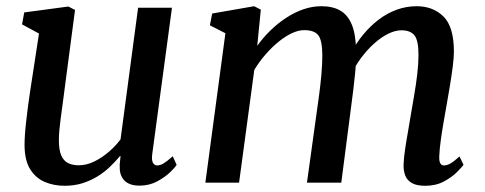

<svg xmlns="http://www.w3.org/2000/svg" viewBox="-20 -588 1560 618"><path d="M188 10Q154 10 125 -2Q96 -14 77.8 -42.2Q59.5 -70.5 59 -120Q59 -137.5 60.5 -158.2Q62 -179 64.8 -202Q67.5 -225 70.5 -248.8Q73.5 -272.5 77 -294.5L105.5 -480L51 -509.5L58 -548L200 -567L221.5 -556L186.5 -290.5Q184 -269 181 -248.2Q178 -227.5 175.5 -208Q173 -188.5 171.2 -170.5Q169.5 -152.5 169.5 -137Q169.5 -105 177.2 -87.5Q185 -70 199.2 -63Q213.5 -56 233.5 -56Q258.5 -56 283.5 -68.2Q308.5 -80.5 330.5 -99.5Q352.5 -118.5 368 -139.5L424.5 -563H533.5L470 -92Q467.5 -73 472.2 -64.2Q477 -55.5 486 -55.5Q495.5 -55.5 506.5 -62Q517.5 -68.5 536 -85L548.5 -57.5Q544.5 -50 528 -34Q511.5 -18 486 -4.2Q460.5 9.5 429 9.5Q396.5 9.5 380.5 -7Q364.5 -23.5 365.5 -51Q365 -53 365.2 -56.8Q365.5 -60.5 366 -65.5Q366.5 -70.5 367 -75.5Q367.5 -80.5 368 -85L366.5 -86Q352 -68.5 334 -51.2Q316 -34 293.8 -20.2Q271.5 -6.5 245.2 1.8Q219 10 188 10Z M819.5 -557 808 -440.5Q826.5 -466.5 850 -489.5Q873.5 -512.5 900.5 -530.2Q927.5 -548 956.2 -558Q985 -568 1014.5 -568Q1051 -568 1075.2 -554Q1099.5 -540 1112.2 -509.2Q1125 -478.5 1126 -428Q1126.5 -422.5 1126.2 -416.5Q1126 -410.5 1125.8 -404.5Q1125.5 -398.5 1125 -391.5L1108 -414.5Q1125.5 -448 1148.5 -476Q1171.5 -504 1198.8 -524.8Q1226 -545.5 1257 -556.8Q1288 -568 1321 -568Q1374 -568 1407.5 -534.8Q1441 -501.5 1441 -422Q1441 -402 1437 -371.5Q1433 -341 1427.5 -308Q1422 -275 1417 -247Q1412.5 -221.5 1407.5 -193Q1402.5 -164.5 1398.8 -137Q1395 -109.5 1394 -87.5Q1393 -70 1397 -62.8Q1401 -55.5 1408.5 -55.5Q1419 -55.5 1430.2 -62Q1441.5 -68.5 1459 -84.5L1472 -57.5Q1467 -50.5 1451 -34.2Q1435 -18 1409 -4Q1383 10 1349 10Q1321 10 1305.8 1.2Q1290.5 -7.5 1284.5 -22.8Q1278.5 -38 1279 -57.5Q1279.5 -77 1283.5 -104.8Q1287.5 -132.5 1293 -163Q1298.5 -193.5 1303 -222Q1307.5 -249 1313.2 -282Q1319 -315 1323 -349Q1327 -383 1327 -412Q1327 -458.5 1313.8 -474.5Q1300.5 -490.5 1272.5 -490.5Q1252 -490.5 1229.2 -479.2Q1206.5 -468 1183.8 -447.5Q1161 -427 1141 -399.8Q1121 -372.5 1106.5 -340.5L1126.5 -404.5Q1126 -381.5 1123.2 -353.8Q1120.5 -326 1117.2 -298.8Q1114 -271.5 1110.5 -247L1078.5 0H968L998.5 -220Q1002.5 -248 1007 -281.2Q1011.5 -314.5 1014.5 -348.2Q1017.5 -382 1017.5 -411Q1017 -459.5 1004 -475.2Q991 -491 959 -491Q940.5 -491 919.2 -481Q898 -471 876.2 -453.2Q854.5 -435.5 834.5 -412.5Q814.5 -389.5 798.5 -363L749.5 0H641L705.5 -481L655.5 -506.5L663 -544.5L798 -568Z"/></svg>

Font: Merriweather Medium
Style: Italic
Weight: 500
Italic angle: -7.8°
Version: Version 2.101